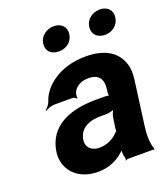

<svg xmlns="http://www.w3.org/2000/svg" viewBox="-136 -826 818 933"><g transform="rotate(-20 273.5 -359.5)"><path d="M500 -128 530 -352C534 -383 533 -410 525 -433C503 -501 442 -538 344 -538C275 -538 216 -519 173 -488C143 -467 114 -436 101 -397C97 -382 83 -365 73 -358L76 -355C85 -362 108 -370 123 -370H216C224 -370 234 -364 236 -359L239 -361C237 -366 239 -383 242 -390C255 -419 285 -434 321 -434C374 -434 395 -404 388 -353L386 -338C385 -331 386 -318 389 -314L392 -317C389 -321 376 -323 369 -323H321C187 -323 71 -279 53 -148C50 -125 53 -104 59 -85C78 -30 131 10 212 10C269 10 312 -11 344 -40C349 -44 355 -50 357 -54L354 -55C352 -51 353 -43 353 -37C353 -26 355 -16 358 -7C359 -5 357 1 356 3L358 5C359 3 364 0 367 0H499C501 0 503 2 504 3L506 1C505 0 504 -2 504 -4C504 -5 506 -7 506 -7L503 -10C494 -43 493 -80 500 -128ZM196 -159C204 -218 254 -240 315 -240H344C358 -240 383 -246 391 -253L388 -256C380 -249 371 -225 369 -211L362 -162C362 -159 360 -145 362 -143L365 -146C363 -148 354 -141 352 -138C331 -115 297 -98 257 -98C218 -98 191 -122 196 -159ZM233 -605C271 -605 303 -629 308 -667C313 -704 288 -729 250 -729C212 -729 178 -705 173 -667C168 -628 194 -605 233 -605ZM471 -604C509 -604 541 -629 546 -667C551 -704 526 -729 488 -729C450 -729 416 -705 411 -667C406 -629 432 -604 471 -604Z"/></g></svg>

Font: Asimov
Style: EdgeIt
Weight: 500
Designer: Google
Version: Version 2.000980: 2014